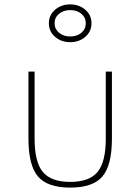

<svg xmlns="http://www.w3.org/2000/svg" viewBox="-20 -838 639 874"><path d="M299.5 16Q403 16 446.2 -34.8Q489.5 -85.5 489.5 -207V-512H461.5V-207Q461.5 -101 424.2 -55.5Q387 -10 299.5 -10Q212 -10 174.8 -55.5Q137.5 -101 137.5 -207V-512H109.5V-207Q109.5 -85.5 152.8 -34.8Q196 16 299.5 16ZM299.5 -646Q340 -646 368.2 -670.2Q396.5 -694.5 396.5 -732Q396.5 -769.5 368.2 -793.8Q340 -818 299.5 -818Q259 -818 230.8 -793.8Q202.5 -769.5 202.5 -732Q202.5 -694.5 230.8 -670.2Q259 -646 299.5 -646ZM299.5 -672Q269 -672 248.8 -689Q228.5 -706 228.5 -732Q228.5 -758.5 248.8 -775.2Q269 -792 299.5 -792Q330.5 -792 350.5 -775.2Q370.5 -758.5 370.5 -732Q370.5 -706 350.5 -689Q330.5 -672 299.5 -672Z"/></svg>

Font: Spartan Thin
Style: Regular
Weight: 100
Designer: Matt Bailey, Mirko Velimirovic
Foundry: Matt Bailey
Version: Version 1.003; ttfautohint (v1.8.3)